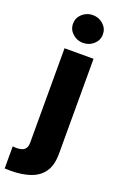

<svg xmlns="http://www.w3.org/2000/svg" viewBox="-214 -825 680 1078"><g transform="rotate(20 126.5 -285.5)"><path d="M55.2 19V-545.4H228.5V22.9Q228.5 89.4 201.2 129.9Q173.8 169.4 123.5 187Q73.7 204.6 5.4 204.6Q-6.8 204.6 -12.2 204.1Q-14.6 204.1 -20.5 204.1Q-26.4 204.1 -29.8 203.6V71.8Q-27.8 71.8 -24.2 72Q-20.5 72.3 -18.6 72.8Q-15.1 73.2 -8.3 73.2Q26.4 73.2 41 59.6Q55.2 46.4 55.2 19ZM141.6 -608.9Q105.5 -608.9 78.6 -633.3Q52.7 -657.2 52.7 -691.9Q52.7 -726.6 78.6 -750.5Q105.5 -774.9 141.6 -774.9Q178.2 -774.9 205.1 -750.5Q231 -726.6 231 -691.9Q231 -657.2 205.1 -633.3Q178.2 -608.9 141.6 -608.9Z"/></g></svg>

Font: My Font
Style: Regular
Weight: 500
Designer: Rasmus Andersson
Foundry: rsms
Version: Version 0.001